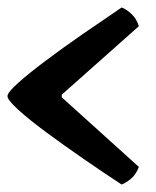

<svg xmlns="http://www.w3.org/2000/svg" viewBox="-20 -534 418 513"><path d="M305 -41Q256 -73 202.5 -110Q149 -147 103 -181Q57 -215 28.5 -241Q0 -267 0 -277Q0 -287 28.5 -312.5Q57 -338 103 -372.5Q149 -407 202.5 -444Q256 -481 305 -514Q317 -510 331 -497Q345 -484 351 -464L145 -281V-274L351 -88Q343 -67 329.5 -56Q316 -45 305 -41Z"/></svg>

Font: Texturina 72pt ExtraBold
Style: Regular
Weight: 800
Designer: Guillermo Torres Carreño
Foundry: Omnibus-Type
Version: Version 1.002; ttfautohint (v1.8.3)